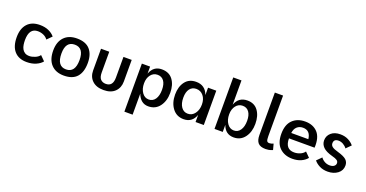

<svg xmlns="http://www.w3.org/2000/svg" viewBox="-40 -1589 5004 2628"><g transform="rotate(20 2462.5 -275.0)"><path d="M516 -70Q484 -30 426 -5Q368 20 293 20Q176 20 113 -51Q50 -122 50 -255Q50 -380 113 -450Q176 -520 294 -520Q368 -520 423 -495Q478 -470 510 -430L442 -362Q418 -396 378.5 -413Q339 -430 297 -430Q170 -430 170 -255Q170 -222 175 -189Q180 -156 194 -129.5Q208 -103 233.5 -86.5Q259 -70 299 -70Q337 -70 381 -88Q425 -106 448 -138Z M834 20Q716 20 649 -51Q582 -122 582 -255Q582 -380 648.5 -450Q715 -520 834 -520Q962 -520 1024 -450Q1086 -380 1086 -255Q1086 -122 1024 -51Q962 20 834 20ZM834 -70Q966 -70 966 -253Q966 -430 834 -430Q702 -430 702 -255Q702 -70 834 -70Z M1309 -500V-198Q1309 -129 1337.5 -99.5Q1366 -70 1414 -70Q1516 -70 1516 -198V-500H1636V-185Q1636 -94 1578 -37Q1520 20 1413 20Q1307 20 1248 -36Q1189 -92 1189 -185V-500Z M1784 -500H1904V-398Q1949 -520 2070 -520Q2176 -520 2231 -446.5Q2286 -373 2286 -255Q2286 -137 2227 -58.5Q2168 20 2064 20Q2006 20 1965.5 -13.5Q1925 -47 1904 -107V200H1784ZM2039 -70Q2098 -70 2132 -120Q2166 -170 2166 -256Q2166 -340 2133 -385Q2100 -430 2040 -430Q1980 -430 1942 -381.5Q1904 -333 1904 -257Q1904 -177 1941.5 -123.5Q1979 -70 2039 -70Z M2748 -103Q2703 20 2579 20Q2476 20 2416 -59Q2356 -138 2356 -259Q2356 -374 2411.5 -447Q2467 -520 2570 -520Q2702 -520 2748 -393V-500H2868V0H2748ZM2607 -70Q2670 -70 2709 -123Q2748 -176 2748 -254Q2748 -332 2708 -381Q2668 -430 2604 -430Q2544 -430 2510 -384.5Q2476 -339 2476 -257Q2476 -171 2511.5 -120.5Q2547 -70 2607 -70Z M3024 -750H3144V-397Q3189 -520 3317 -520Q3418 -520 3472 -446.5Q3526 -373 3526 -255Q3526 -137 3467.5 -58.5Q3409 20 3308 20Q3187 20 3144 -103V0H3024ZM3279 -70Q3337 -70 3371.5 -120.5Q3406 -171 3406 -256Q3406 -338 3373 -384Q3340 -430 3280 -430Q3220 -430 3182 -381.5Q3144 -333 3144 -257Q3144 -177 3181.5 -123.5Q3219 -70 3279 -70Z M3876 -2Q3841 12 3818.5 16Q3796 20 3774 20Q3696 20 3663 -17.5Q3630 -55 3630 -132V-750H3750V-161Q3750 -107 3759.5 -90Q3769 -73 3794 -73Q3823 -73 3853 -88Z M4375 -70Q4344 -30 4289.5 -5Q4235 20 4163 20Q4048 20 3977 -48Q3906 -116 3906 -251Q3906 -384 3975 -452Q4044 -520 4158 -520Q4274 -520 4340.5 -448Q4407 -376 4399 -227H4026Q4026 -70 4157 -70Q4201 -70 4242.5 -87.5Q4284 -105 4307 -138ZM4279 -307Q4265 -430 4158 -430Q4106 -430 4071.5 -398.5Q4037 -367 4030 -307Z M4545 -138Q4566 -108 4600 -89Q4634 -70 4675 -70Q4715 -70 4737.5 -87.5Q4760 -105 4760 -132Q4760 -158 4737.5 -173.5Q4715 -189 4667 -201Q4570 -227 4528.5 -268.5Q4487 -310 4487 -367Q4487 -433 4536.5 -476.5Q4586 -520 4670 -520Q4736 -520 4786.5 -494Q4837 -468 4867 -430L4799 -362Q4778 -392 4744.5 -411Q4711 -430 4676 -430Q4607 -430 4607 -368Q4607 -338 4632 -318.5Q4657 -299 4719 -282Q4810 -256 4845 -224Q4880 -192 4880 -141Q4880 -68 4821.5 -24Q4763 20 4677 20Q4609 20 4558 -6Q4507 -32 4477 -70Z"/></g></svg>

Font: Moderustic Med
Style: Regular
Weight: 500
Designer: Tural Alisoy
Foundry: TAFT Foundry
Version: Version 2.110